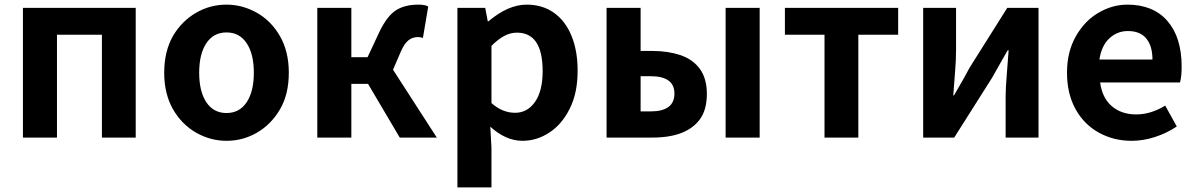

<svg xmlns="http://www.w3.org/2000/svg" viewBox="-20 -594 5164 829"><path d="M79 -560H566V0H420V-444H226V0H79Z M827 -21Q763 -58 726 -124Q689 -190 689 -280Q689 -372 727 -439Q765 -503 826 -538.5Q887 -574 958 -574Q1026 -574 1088 -539.5Q1150 -505 1188.5 -438.5Q1227 -372 1227 -280Q1227 -187 1189 -122Q1151 -57 1090 -21.5Q1029 14 958 14Q889 14 827 -21ZM1076 -280Q1076 -361 1045 -407.5Q1014 -454 958 -454Q902 -454 871 -407.5Q840 -361 840 -280Q840 -199 871 -152.5Q902 -106 958 -106Q1014 -106 1045 -152.5Q1076 -199 1076 -280Z M1350 -560H1497V-347H1567L1618 -456Q1650 -523 1688 -548.5Q1726 -574 1787 -574Q1815 -574 1829 -566L1806 -430Q1797 -434 1785 -434Q1761 -434 1743.5 -420Q1726 -406 1711 -372L1677 -293L1866 0H1706L1569 -232H1497V0H1350Z M1955 -560H2075L2086 -502H2089Q2174 -574 2254 -574Q2322 -574 2371.5 -539Q2421 -504 2447.5 -439.5Q2474 -375 2474 -289Q2474 -192 2440 -125Q2407 -58 2352.5 -22Q2298 14 2236 14Q2164 14 2097 -47L2102 44V215H1955ZM2323 -287Q2323 -453 2212 -453Q2184 -453 2157.5 -439Q2131 -425 2102 -396V-149Q2149 -107 2204 -107Q2257 -107 2290 -154Q2323 -201 2323 -287Z M2599 -560H2746V-374H2797Q2864 -374 2918 -356Q2973 -337 3002.5 -295.5Q3032 -254 3032 -189Q3032 -120 3002 -79Q2944 0 2797 0H2599ZM2892 -190Q2892 -265 2789 -265H2746V-113H2789Q2892 -113 2892 -190ZM3113 -560H3260V0H3113Z M3540 -444H3369V-560H3858V-444H3686V0H3540Z M3966 -560H4108V-383Q4108 -335 4104 -288L4096 -182H4099L4114 -208Q4149 -268 4166 -301L4329 -560H4464V0H4322V-176Q4322 -214 4327 -272L4335 -377H4331L4304 -330Q4289 -303 4264 -259L4100 0H3966Z M4725 -21Q4660 -57 4623.5 -123.5Q4587 -190 4587 -280Q4587 -370 4625 -437Q4663 -504 4723 -539Q4783 -574 4848 -574Q4959 -574 5020.5 -503.5Q5082 -433 5082 -306Q5082 -264 5075 -238H4730Q4739 -171 4780.5 -135.5Q4822 -100 4886 -100Q4949 -100 5011 -138L5061 -48Q5018 -19 4967 -2.5Q4916 14 4866 14Q4789 14 4725 -21ZM4850 -460Q4804 -460 4770 -428.5Q4736 -397 4727 -337H4956Q4956 -395 4929.5 -427.5Q4903 -460 4850 -460Z"/></svg>

Font: Merged Yaku Han JP
Style: Bold
Weight: 700
Designer: Ryoko NISHIZUKA 西塚涼子 (kana, bopomofo & ideographs); Paul D. Hunt (Latin, Greek & Cyrillic); Sandoll Communications 산돌커뮤니
Foundry: Adobe
Version: Version 2.004